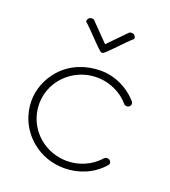

<svg xmlns="http://www.w3.org/2000/svg" viewBox="-124 -758 755 851"><g transform="rotate(20 253.5 -333.0)"><path d="M266.6 -541.3C291.1 -561.4 344.6 -621.9 369 -642.1C374.8 -646.9 370.7 -655.4 365.9 -661.2C361.1 -667 346.5 -667.9 340.8 -663.1L258 -578.4L175.2 -663.1C169.4 -667.9 155.9 -667 151.1 -661.2C146.3 -655.4 141.2 -646.9 147 -642.1C171.4 -621.9 224.9 -561.4 249.4 -541.3C254.6 -537 261.4 -537 266.6 -541.3ZM282 -462C213 -462 144 -437 96 -383C57 -339 37 -285 37 -231C37 -167 65 -102 118 -57C163 -18 219 0 275 0C341 0 408 -26 454 -79C457 -82 459 -86 459 -90C459 -95 456 -100 452 -103C449 -106 445 -107 440 -107C435 -107 430 -105 426 -101C387 -57 331 -34 275 -34C228 -34 181 -50 143 -82C97 -121 74 -176 74 -231C74 -277 90 -323 124 -361C164 -405 219 -428 275 -428C322 -428 369 -412 407 -380C415 -373 421 -367 428 -359C432 -354 438 -352 445 -353C451 -354 457 -358 459 -364C460 -366 460 -368 460 -370C460 -374 459 -378 456 -381C448 -390 441 -398 432 -405C389 -442 335 -462 282 -462Z"/></g></svg>

Font: LetsTrace
Style: basic
Weight: 500
Version: Version 002.000